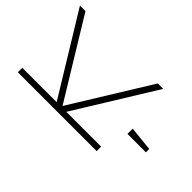

<svg xmlns="http://www.w3.org/2000/svg" viewBox="-264 -858 1216 1216"><g transform="rotate(-45 343.5 -250.0)"><path d="M120 -324V-373L677 -29V18L676 19ZM100 -706H140V0H100ZM120 -386 676 -726 677 -725V-677L120 -337ZM315 61H362L345 226H315Z"/></g></svg>

Font: Lineal Thin
Style: Regular
Weight: 200
Designer: Created by Frank Adebiaye with contributions from Anton Moglia & Ariel Martín Pérez
Created by Frank ADEBIAYE with FontF
Foundry: Velvetyne Type Foundry
Version: Version 2.000;Glyphs 3.2 (3227)